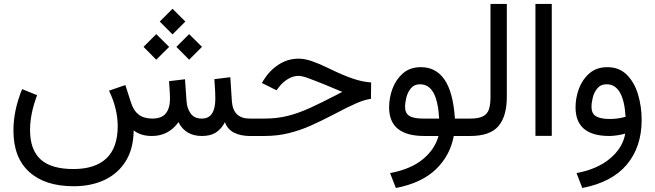

<svg xmlns="http://www.w3.org/2000/svg" viewBox="-20 -687 3310 970"><path d="M787.1 -578.1 851.6 -642.6 916.5 -578.1 851.6 -513.2ZM871.1 -450.2 935.5 -514.6 1000.5 -450.2 935.5 -385.3ZM705.1 -450.2 769.5 -514.6 834.5 -450.2 769.5 -385.3ZM747.6 0Q690.9 0 655.3 -28.3Q654.3 64 615.5 126.7Q576.7 189.5 508.8 221.7Q440.9 253.9 352.1 253.9Q207.5 253.9 127.7 181.6Q47.9 109.4 47.9 -27.3Q47.9 -129.9 91.8 -236.8L167.5 -206.1Q131.8 -112.3 131.8 -29.8Q131.8 69.8 185.3 118.4Q238.8 167 350.6 167Q460 167 517.1 113.5Q574.2 60.1 574.7 -48.8Q574.7 -137.7 530.8 -229L613.3 -257.3L642.1 -168Q654.8 -127.9 680.4 -108.2Q706.1 -88.4 748.5 -87.9Q796.9 -87.9 817.9 -114.3Q838.9 -140.6 838.9 -189.9Q838.9 -201.7 837.6 -223.4Q836.4 -245.1 834 -276.9L914.6 -286.6L922.4 -176.3Q924.8 -139.2 943.4 -113.5Q961.9 -87.9 1000 -87.9Q1067.9 -87.9 1067.9 -189Q1067.9 -205.6 1066.7 -230Q1065.4 -254.4 1063 -287.1L1143.6 -296.9L1151.4 -176.3Q1157.2 -87.9 1241.7 -87.9H1256.3V0H1242.7Q1194.8 0 1161.9 -17.1Q1128.9 -34.2 1116.2 -69.8Q1097.7 -34.2 1070.1 -17.1Q1042.5 0 1000.5 0Q916.5 0 881.8 -69.8Q831.1 0 747.6 0Z M1236.8 0V-87.9H1316.4Q1379.9 -87.9 1434.6 -101.8Q1489.3 -115.7 1545.9 -141.6Q1602.5 -167.5 1671.4 -203.1L1709.5 -223.1Q1698.7 -226.6 1682.1 -234.1Q1665.5 -241.7 1619.1 -260.3Q1569.8 -280.3 1537.6 -292Q1505.4 -303.7 1488.3 -303.7Q1460.4 -303.7 1434.3 -287.6Q1408.2 -271.5 1390.1 -248L1377 -231L1303.2 -267.6L1310.5 -280.3Q1341.3 -330.6 1387.5 -360.6Q1433.6 -390.6 1488.8 -390.6Q1519.5 -390.6 1556.6 -377.7Q1593.8 -364.7 1636.7 -343.8Q1712.4 -306.6 1762.7 -289.8Q1813 -272.9 1855 -270.5L1854 -187.5Q1824.2 -184.1 1783 -166.5Q1741.7 -148.9 1667 -109.4Q1607.4 -78.1 1551.8 -53.2Q1496.1 -28.3 1438.5 -14.2Q1380.9 0 1314.9 0Z M2106.4 -347.7Q2183.1 -347.7 2226.3 -283.9Q2269.5 -220.2 2278.3 -87.9H2335.4V0H2272.5Q2253.9 100.1 2181.2 169.2Q2108.4 238.3 1980 262.7L1950.7 187.5Q2056.2 167.5 2116.7 117.2Q2177.2 66.9 2195.3 0H2123.5Q1945.8 0 1945.8 -144.5Q1945.8 -192.9 1963.1 -239.5Q1980.5 -286.1 2016.1 -316.9Q2051.8 -347.7 2106.4 -347.7ZM2198.7 -87.9Q2193.4 -177.2 2169.4 -219.2Q2145.5 -261.2 2102.1 -261.2Q2072.8 -261.2 2056.2 -241.2Q2039.6 -221.2 2033 -194.6Q2026.4 -168 2026.4 -147Q2026.4 -115.2 2047.9 -101.6Q2069.3 -87.9 2118.7 -87.9Z M2315.9 0V-87.9H2355.5Q2399.4 -87.9 2421.4 -100.1Q2443.4 -112.3 2450.7 -136.5Q2458 -160.6 2458 -196.8V-667H2540.5V-197.3Q2540.5 -100.1 2498.3 -50Q2456.1 0 2355 0Z M2685.1 -667H2767.6V-0.5H2685.1Z M3138.7 -12.2Q3122.1 -6.8 3098.4 -3.4Q3074.7 0 3058.6 0Q2887.7 0 2887.7 -144.5Q2887.7 -192.9 2905 -239.5Q2922.4 -286.1 2958.3 -316.9Q2994.1 -347.7 3048.8 -347.7Q3108.4 -347.7 3146.7 -309.3Q3185.1 -271 3203.4 -210Q3221.7 -148.9 3221.7 -81.1Q3221.7 55.2 3146.7 144.5Q3071.8 233.9 2921.9 262.7L2892.6 187.5Q2999 167.5 3063 113Q3127 58.6 3138.7 -12.2ZM3140.6 -97.2Q3130.4 -261.2 3044.9 -261.2Q3015.1 -261.2 2998.3 -241.2Q2981.4 -221.2 2974.9 -194.6Q2968.3 -168 2968.3 -147Q2968.3 -113.3 2991 -99.6Q3013.7 -85.9 3061 -85.9Q3080.1 -85.9 3100.6 -88.6Q3121.1 -91.3 3140.6 -97.2Z"/></svg>

Font: Vazir WOL-UI
Style: Regular-WOL-UI
Weight: 400
Designer: Saber Rastikerdar
Foundry: Saber Rastikerdar
Version: Version 30.1.0